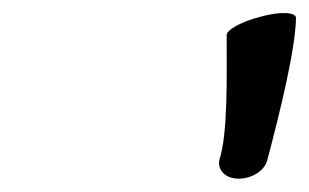

<svg xmlns="http://www.w3.org/2000/svg" viewBox="-20 -940 464 288"><path d="M320 -887C320 -825 322 -739 309 -700C306 -684 319 -672 338 -672C358 -672 377 -684 381 -700C400 -772 423 -865 424 -913C424 -922 400 -923 371 -915C343 -908 319 -895 320 -887Z"/></svg>

Font: Nupuram Medium Oblique
Style: Regular
Weight: 500
Designer: Santhosh Thottingal (santhosh.thottingal@gmail.com)
Foundry: SMC
Version: Version 1.000